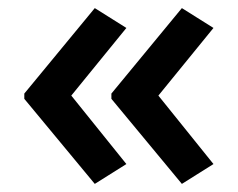

<svg xmlns="http://www.w3.org/2000/svg" viewBox="-20 -452 587 474"><path d="M40 -208V-221L214 -432L292 -383L156 -216L292 -47L214 2ZM255 -208V-221L429 -432L507 -383L371 -216L507 -47L429 2Z"/></svg>

Font: Noto Sans Syriac Eastern SemiBold
Style: Regular
Weight: 600
Designer: Patrick Giasson and the Monotype Design Team
Foundry: Monotype Imaging Inc.
Version: Version 3.001